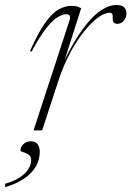

<svg xmlns="http://www.w3.org/2000/svg" viewBox="-94 -523 526 770"><path d="M185.5 -443.5Q189 -456 184.8 -461Q180.5 -466 171 -466Q158.5 -466 139 -455.2Q119.5 -444.5 93 -412Q66.5 -379.5 32.5 -315.5L26.5 -318.5Q59.5 -393 87.8 -432.2Q116 -471.5 141.8 -485.5Q167.5 -499.5 191.5 -499.5Q200.5 -499.5 207.5 -498.5Q214.5 -497.5 220.5 -495.2Q226.5 -493 231.5 -490L147.5 -226.5H139Q179.5 -318 219.2 -379.2Q259 -440.5 298 -471.8Q337 -503 374 -503Q394.5 -503 403.8 -493.8Q413 -484.5 413 -470.5Q413 -458 408 -448.2Q403 -438.5 394.8 -433Q386.5 -427.5 377 -427.5Q366 -427.5 361.8 -433.8Q357.5 -440 358 -451.5Q359 -463 355.5 -467.5Q352 -472 346 -472Q330 -472 309.5 -459.5Q289 -447 266 -423Q243 -399 219.8 -365Q196.5 -331 175.8 -288Q155 -245 138.5 -194L75 0H40.5ZM-12 79.5Q-12 67 -0.2 55.2Q11.5 43.5 30.5 43.5Q47 43.5 56.2 54.8Q65.5 66 65.5 86Q65.5 117 49.8 144.5Q34 172 3 193.2Q-28 214.5 -73.5 227.5V214Q-36 203 -13.2 187.5Q9.5 172 20.2 154.2Q31 136.5 31 120Q31 104 20.2 97Q9.5 90 -1.2 87Q-12 84 -12 79.5Z"/></svg>

Font: Newsreader 60pt ExtraLight
Style: Italic
Weight: 250
Italic angle: -17°
Designer: Hugues Gentile
Foundry: Production Type
Version: Version 1.003